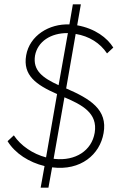

<svg xmlns="http://www.w3.org/2000/svg" viewBox="-20 -795 549 888"><path d="M204 73 221 -21C354 -4 442 -81 459 -179C479 -288 397 -338 286 -386L330 -638C392 -628 443 -596 475 -548L504 -575C476 -620 420 -663 337 -678L354 -775H317L301 -682C208 -686 117 -631 101 -539C85 -447 146 -403 244 -360L193 -67C132 -83 76 -121 44 -169L15 -142C50 -85 115 -44 186 -27L168 73ZM142 -538C154 -603 215 -643 294 -642L251 -401C177 -435 131 -469 142 -538ZM228 -61 278 -345C360 -310 433 -272 418 -181C404 -98 329 -50 233 -60Z"/></svg>

Font: Fixel Text 20240404 ExtraLight
Style: Italic
Weight: 200
Width: 4
Italic angle: -10°
Designer: AlfaBravo + MacPaw
Foundry: Kyrylo Tkachov, Marchela Mozhyna, Serhii Makarenko, Maria Weinstein, Zakhar Kryvoshyya
Version: Version 1.211;Glyphs 3.2 (3225)